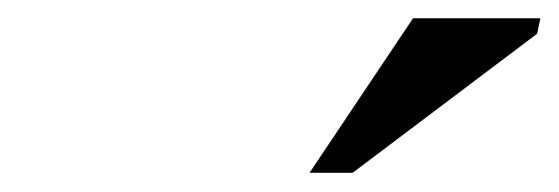

<svg xmlns="http://www.w3.org/2000/svg" viewBox="-20 -700 597 205"><path d="M310.5 -515.5 421 -680.5H557L553.5 -664L356.5 -515.5Z"/></svg>

Font: Newsreader 16pt 16pt SemiBold
Style: Italic
Weight: 600
Italic angle: -17°
Version: Version 1.003